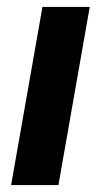

<svg xmlns="http://www.w3.org/2000/svg" viewBox="-20 -532 295 552"><path d="M238 -512H102L12 0H148Z"/></svg>

Font: Geom SemiBold
Style: Bold Italic
Weight: 600
Italic angle: -10°
Version: Version 1.102